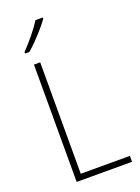

<svg xmlns="http://www.w3.org/2000/svg" viewBox="-175 -1024 799 1098"><g transform="rotate(-20 225.0 -475.0)"><path d="M93 0V-714H131V-36H430V0ZM233 -943Q217 -920 193 -892.5Q169 -865 143 -838Q117 -811 93 -791H67V-800Q99 -833 133 -874.5Q167 -916 188 -950H233Z"/></g></svg>

Font: Noto Sans Georgian SemiCondensed ExtraLight
Style: Regular
Weight: 200
Width: 4
Designer: Monotype Design Team, Akaki Razmadze
Foundry: Google LLC
Version: Version 2.005; ttfautohint (v1.8.4.7-5d5b)